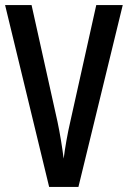

<svg xmlns="http://www.w3.org/2000/svg" viewBox="-20 -734 502 754"><path d="M462 -714 288 0H173L0 -714H104L206 -255Q213 -222 219.5 -182.5Q226 -143 230 -111Q234 -143 241 -182.5Q248 -222 256 -256L358 -714Z"/></svg>

Font: Noto Sans Ethiopic ExtraCondensed Medium
Style: Regular
Weight: 500
Width: 2
Designer: Monotype Design Team
Foundry: Monotype Imaging Inc.
Version: Version 2.102; ttfautohint (v1.8.4.7-5d5b)